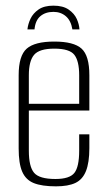

<svg xmlns="http://www.w3.org/2000/svg" viewBox="-20 -650 377 679"><path d="M169 -630Q203 -630 223 -616Q243 -602 251.5 -583Q260 -564 261 -546H236Q231 -577 213 -592.5Q195 -608 169 -608Q141 -608 123 -593Q105 -578 102 -546H77Q79 -565 88 -584Q97 -603 116.5 -616.5Q136 -630 169 -630ZM178 9Q128 9 99.5 -2.5Q71 -14 58.5 -43Q46 -72 46 -125V-384Q46 -453 74.5 -478Q103 -503 172 -503Q241 -503 268.5 -478Q296 -453 296 -384V-259H82V-117Q82 -61 100.5 -39Q119 -17 176 -17Q226 -17 243 -38.5Q260 -60 260 -117V-175H296V-126Q296 -75 284 -45Q272 -15 246.5 -3Q221 9 178 9ZM82 -283H260V-384Q260 -434 243 -456Q226 -478 172 -478Q119 -478 100.5 -456Q82 -434 82 -384Z"/></svg>

Font: Alumni Sans ExtraLight
Style: Regular
Weight: 250
Version: Version 1.018